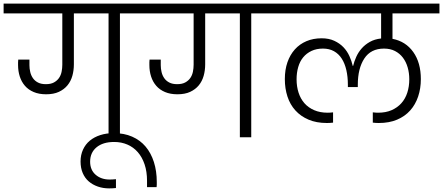

<svg xmlns="http://www.w3.org/2000/svg" viewBox="-49 -760 2453 1063"><path d="M552 -686H360V-404Q360 -370 351.5 -340Q343 -310 324.5 -287.5Q306 -265 277 -251.5Q248 -238 206 -238Q167 -238 137.5 -250.5Q108 -263 89 -285Q70 -307 60.5 -336.5Q51 -366 51 -400Q51 -408 51 -415Q51 -422 52 -430H114V-399Q114 -380 118.5 -361Q123 -342 133.5 -327Q144 -312 161.5 -303Q179 -294 205 -294Q232 -294 249.5 -303.5Q267 -313 277.5 -328Q288 -343 292 -362.5Q296 -382 296 -402V-686H-29V-740H756V-686H615V0H552Z M555 283Q522 283 493 273Q464 263 442.5 244.5Q421 226 409 198Q397 170 397 134Q397 98 410.5 68.5Q424 39 448 19Q472 -1 506 -12Q540 -23 581 -23Q638 -23 682.5 -3.5Q727 16 757 51.5Q787 87 803 137Q819 187 819 248Q819 256 819 262.5Q819 269 818 276H765V241Q765 190 751.5 150Q738 110 714 82.5Q690 55 656.5 40.5Q623 26 583 26Q521 26 485.5 55.5Q450 85 450 135Q450 181 480.5 207.5Q511 234 558 234Q566 234 574.5 233.5Q583 233 593 232V281Q583 282 574 282.5Q565 283 555 283Z M1279 -686H1087V-404Q1087 -370 1078.5 -340Q1070 -310 1051.5 -287.5Q1033 -265 1004 -251.5Q975 -238 933 -238Q894 -238 864.5 -250.5Q835 -263 816 -285Q797 -307 787.5 -336.5Q778 -366 778 -400Q778 -408 778 -415Q778 -422 779 -430H841V-399Q841 -380 845.5 -361Q850 -342 860.5 -327Q871 -312 888.5 -303Q906 -294 932 -294Q959 -294 976.5 -303.5Q994 -313 1004.5 -328Q1015 -343 1019 -362.5Q1023 -382 1023 -402V-686H698V-740H1483V-686H1342V0H1279Z M2048 -79Q2040 -79 2032 -79.5Q2024 -80 2015 -81V-138Q2023 -137 2030.5 -136.5Q2038 -136 2044 -136Q2087 -136 2119 -150Q2151 -164 2173 -188.5Q2195 -213 2206 -247Q2217 -281 2217 -321Q2217 -356 2208 -387Q2199 -418 2181.5 -441Q2164 -464 2138 -477.5Q2112 -491 2077 -491Q2004 -491 1968 -436Q1932 -381 1932 -291V-278H1877V-291Q1877 -335 1868.5 -372Q1860 -409 1843 -435.5Q1826 -462 1800 -476.5Q1774 -491 1739 -491Q1703 -491 1675.5 -478Q1648 -465 1629.5 -442.5Q1611 -420 1602 -388.5Q1593 -357 1593 -321Q1593 -281 1604 -247Q1615 -213 1636.5 -188.5Q1658 -164 1690.5 -150Q1723 -136 1765 -136Q1772 -136 1779.5 -136.5Q1787 -137 1795 -138V-81Q1786 -80 1777.5 -79.5Q1769 -79 1761 -79Q1703 -79 1659.5 -97.5Q1616 -116 1586.5 -148.5Q1557 -181 1542.5 -225.5Q1528 -270 1528 -322Q1528 -374 1542.5 -415.5Q1557 -457 1583.5 -486.5Q1610 -516 1647.5 -532Q1685 -548 1732 -548Q1772 -548 1802 -534Q1832 -520 1852.5 -498.5Q1873 -477 1885.5 -449.5Q1898 -422 1904 -395H1906Q1912 -420 1923.5 -445.5Q1935 -471 1953.5 -492Q1972 -513 1998.5 -528Q2025 -543 2061 -547V-686H1425V-740H2384V-686H2124V-545Q2197 -531 2239 -472Q2281 -413 2281 -322Q2281 -270 2266 -225.5Q2251 -181 2222 -148.5Q2193 -116 2149.5 -97.5Q2106 -79 2048 -79Z"/></svg>

Font: SVN-Poppins Light
Style: Regular
Weight: 300
Designer: Ninad Kale (Devanagari), Jonny Pinhorn (Latin)
Foundry: Indian Type Foundry
Version: Version 3.002 2017; ttfautohint (v1.8.3)